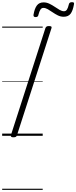

<svg xmlns="http://www.w3.org/2000/svg" viewBox="-20 -1256 705 1776"><path d="M104 14Q90 14 84 9.5Q78 5 81 -6L400 -996Q404 -1006 411 -1010.5Q418 -1015 433 -1015Q448 -1015 454 -1010.5Q460 -1006 456 -995L137 -5Q134 5 127 9.5Q120 14 104 14ZM309 -1098Q287 -1098 290 -1120Q300 -1178 321.5 -1206Q343 -1234 383 -1234Q411 -1234 437 -1221.5Q463 -1209 486.5 -1193Q510 -1177 531.5 -1164.5Q553 -1152 572 -1152Q589 -1152 599 -1167Q609 -1182 617 -1216Q621 -1236 645 -1236Q658 -1236 662.5 -1231.5Q667 -1227 664 -1215Q654 -1157 633 -1129Q612 -1101 569 -1101Q541 -1101 515.5 -1113.5Q490 -1126 467 -1142Q444 -1158 422.5 -1170.5Q401 -1183 381 -1183Q365 -1183 354.5 -1168Q344 -1153 335 -1118Q334 -1108 327.5 -1103Q321 -1098 309 -1098ZM0 490H375V500H0ZM0 -20H375V0H0ZM0 -505H375V-500H0ZM0 -1010H375V-1000H0Z"/></svg>

Font: Playwrite US Trad Guides
Style: Regular
Weight: 400
Designer: Veronika Burian, José Scaglione
Foundry: TypeTogether
Version: Version 1.003